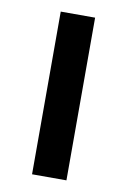

<svg xmlns="http://www.w3.org/2000/svg" viewBox="-67 -573 409 616"><g transform="rotate(10 137.5 -265.0)"><path d="M81 -530V0H193V-530Z"/></g></svg>

Font: Cheyenne Sans Medium
Style: Regular
Weight: 500
Designer: The Public Sans project authors (U.S. Web Design System), Libre Franklin designed by Pablo Impallari and Rodrigo Fuenzal
Foundry: The Cheyenne Sans Project Authors
Version: Version 2.007